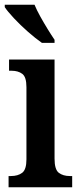

<svg xmlns="http://www.w3.org/2000/svg" viewBox="-20 -786 337 806"><path d="M16 0V-47H26Q55 -47 73 -60.5Q91 -74 91 -117V-420Q91 -463 73.5 -476Q56 -489 29 -489H18V-536H209V-120Q209 -74 227 -60.5Q245 -47 273 -47H283V0ZM156 -606Q130 -624 97.5 -652.5Q65 -681 38 -710Q11 -739 0 -756V-766H125Q134 -744 149 -717Q164 -690 180 -664Q196 -638 209 -619V-606Z"/></svg>

Font: Noto Serif Hebrew Condensed SemiBold
Style: Regular
Weight: 600
Width: 3
Designer: Monotype Design Team
Foundry: Monotype Imaging Inc.
Version: Version 2.004; ttfautohint (v1.8.4.7-5d5b)